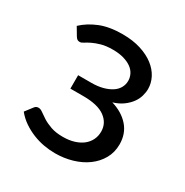

<svg xmlns="http://www.w3.org/2000/svg" viewBox="-128 -619 704 731"><g transform="rotate(30 224.5 -253.0)"><path d="M38.5 -454.5Q67 -481.5 107.8 -498Q148.5 -514.5 206 -514.5Q252 -514.5 287 -503.2Q322 -492 345.8 -473.5Q369.5 -455 381.8 -431.2Q394 -407.5 394 -382Q394 -367 389.2 -350.5Q384.5 -334 373.5 -319Q362.5 -304 345 -291Q327.5 -278 301.5 -270Q350 -255.5 377.8 -223.5Q405.5 -191.5 405.5 -145Q405.5 -110 389.5 -81.8Q373.5 -53.5 346.5 -33.8Q319.5 -14 283.8 -3.5Q248 7 209 7Q184.5 7 159.2 2.5Q134 -2 110 -11.8Q86 -21.5 64.8 -36Q43.5 -50.5 27 -71L52 -103.5Q58 -112 69 -112Q78 -112 88.2 -104.2Q98.5 -96.5 113.5 -87Q128.5 -77.5 150.2 -69.8Q172 -62 203.5 -62Q231 -62 252.8 -68.8Q274.5 -75.5 289.5 -87.5Q304.5 -99.5 312.5 -116Q320.5 -132.5 320.5 -152Q320.5 -189.5 289.2 -212.5Q258 -235.5 194.5 -235.5H137V-294.5H194.5Q222 -294.5 244 -300.2Q266 -306 281.5 -316Q297 -326 305 -340.2Q313 -354.5 313 -371Q313 -386 306.2 -399.5Q299.5 -413 285.8 -423Q272 -433 251.5 -439Q231 -445 203.5 -445Q173.5 -445 152.8 -439Q132 -433 117.8 -426Q103.5 -419 94.5 -413Q85.5 -407 79 -407Q72.5 -407 68.2 -409.5Q64 -412 59 -420Z"/></g></svg>

Font: Lato-Regular
Style: Regular
Weight: 400
Designer: Lukasz Dziedzic with Adam Twardoch and Botio Nikoltchev
Foundry: tyPoland Lukasz Dziedzic
Version: Version 2.015; 2015-08-06; http://www.latofonts.com/